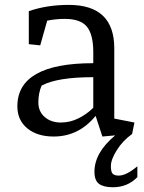

<svg xmlns="http://www.w3.org/2000/svg" viewBox="-20 -561 602 804"><path d="M370.6 -237.8Q219.2 -237.8 154.3 -202.6Q140.6 -170.9 140.6 -132.3Q140.6 -93.8 167.5 -70.8Q194.3 -47.9 234.4 -47.9Q274.4 -47.9 310.1 -66.2Q345.7 -84.5 370.6 -109.9ZM268.1 -540.5Q458.5 -540.5 458.5 -358.9V-64.5L543 -47.9L533.2 0Q493.7 28.3 469 67.9Q444.3 107.4 444.3 134.3Q444.3 161.1 453.1 167.7Q461.9 174.3 477.1 174.3Q508.8 174.3 555.2 135.3V180.7Q514.2 223.1 452.6 223.1Q414.1 223.1 394.8 209Q375.5 194.8 375.5 158.2Q375.5 78.1 462.4 5.9L408.7 10.7L380.4 -75.7Q309.6 10.7 204.6 10.7Q136.2 10.7 94.5 -23.4Q52.7 -57.6 52.7 -115.7Q52.7 -296.4 370.6 -296.4V-342.8Q370.6 -416 344 -449Q317.4 -481.9 251 -481.9Q214.4 -481.9 177.7 -474.6L148.4 -371.1L100.6 -376V-514.2Q175.8 -540.5 268.1 -540.5Z"/></svg>

Font: NoticiaText-Regular
Style: Regular
Weight: 400
Designer: JM Sole
Foundry: JM Sole
Version: Version 1.003